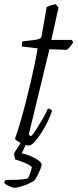

<svg xmlns="http://www.w3.org/2000/svg" viewBox="-59 -689 367 909"><path d="M77 0Q69 0 54.5 -5.5Q40 -11 27.5 -18.5Q15 -26 12 -32Q23 -62 36 -106.5Q49 -151 62 -201Q75 -251 86.5 -300.5Q98 -350 106.5 -392Q115 -434 119 -460L44 -469Q44 -477 45 -483.5Q46 -490 47 -493L112 -501Q123 -503 130 -506.5Q137 -510 139 -524L162 -656Q173 -661 185 -664.5Q197 -668 205 -669L218 -653L184 -500H280L288 -489Q282 -479 274 -469Q266 -459 257 -453L175 -456L77 -51L88 -44Q97 -52 111.5 -74.5Q126 -97 142 -124.5Q158 -152 168 -175Q182 -175 187 -164Q181 -143 167.5 -115Q154 -87 137.5 -61Q121 -35 105 -17.5Q89 0 77 0ZM11 200Q1 200 -17.5 191.5Q-36 183 -39 176Q-38 171 -36 168.5Q-34 166 -32 163Q0 163 25 162Q50 161 72 156Q79 146 84.5 129.5Q90 113 92 103Q85 93 60 82.5Q35 72 13 66Q12 62 9.5 52.5Q7 43 9 34Q19 19 28.5 3.5Q38 -12 57 -37H78L44 37Q66 41 87.5 50.5Q109 60 123.5 70.5Q138 81 138 90Q138 97 132 112Q126 127 118 142.5Q110 158 103 166Q80 181 51.5 190.5Q23 200 11 200Z"/></svg>

Font: Texturina 72pt 72pt Thin
Style: Italic
Weight: 100
Italic angle: -11°
Designer: Guillermo Torres Carreño
Foundry: Omnibus-Type
Version: Version 1.002; ttfautohint (v1.8.3)